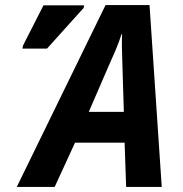

<svg xmlns="http://www.w3.org/2000/svg" viewBox="-20 -735 718 755"><path d="M46 0 395 -715H568L616 0H476L470 -174H275L195 0ZM329 -295H467L461 -491Q460 -519 459.5 -546Q459 -573 460 -601H458Q450 -576 440 -551Q430 -526 417 -498ZM68 -544 71 -557 151 -714H311L309 -704L165 -544Z"/></svg>

Font: Noto Sans SemiCondensed
Style: Bold Italic
Weight: 700
Width: 4
Italic angle: -12°
Designer: Monotype Design Team
Foundry: Monotype Imaging Inc.
Version: Version 2.013; ttfautohint (v1.8.4.7-5d5b)